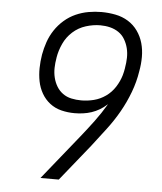

<svg xmlns="http://www.w3.org/2000/svg" viewBox="-53 -789 706 836"><g transform="rotate(5 300.0 -371.5)"><path d="M235 0H155L312 -195Q341 -231 368.5 -268Q396 -305 419 -344V-345Q404 -331 387 -321Q370 -311 352 -305Q334 -299 315 -296.5Q296 -294 278 -294Q248 -294 220 -301Q192 -308 170 -325Q148 -342 134 -366.5Q120 -391 114.5 -419Q109 -447 109.5 -476.5Q110 -506 115 -536Q120 -564 129.5 -591.5Q139 -619 155.5 -644Q172 -669 195 -689Q218 -709 245 -721Q272 -733 300.5 -738Q329 -743 357 -743Q388 -743 418.5 -737Q449 -731 474 -715.5Q499 -700 516 -676Q533 -652 541 -623.5Q549 -595 549 -563.5Q549 -532 543 -500Q536 -454 519 -408.5Q502 -363 478 -320.5Q454 -278 423.5 -238Q393 -198 363 -159ZM302 -352Q330 -352 357.5 -359Q385 -366 409 -383Q433 -400 449 -425Q465 -450 473 -477Q475 -485 477 -493Q479 -501 480 -509V-510Q484 -532 484.5 -554Q485 -576 480 -596Q475 -616 464.5 -634Q454 -652 437 -663.5Q420 -675 399.5 -680Q379 -685 357 -685Q326 -685 294 -675Q262 -665 237 -642.5Q212 -620 198 -589.5Q184 -559 179 -528V-527Q175 -505 174.5 -483Q174 -461 179 -440.5Q184 -420 194.5 -402.5Q205 -385 221.5 -373Q238 -361 259 -356.5Q280 -352 302 -352Z"/></g></svg>

Font: Iosevka Light Extended
Style: Italic
Weight: 300
Width: 7
Italic angle: -9°
Monospace: yes
Designer: Belleve Invis
Foundry: Belleve Invis
Version: Version 32.5.0; ttfautohint (v1.8.4)